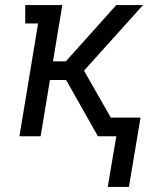

<svg xmlns="http://www.w3.org/2000/svg" viewBox="-20 -540 640 761"><path d="M491 201H407L441 0H368L242 -223H178L141 0H57L131 -447H80V-520H227L190 -297H241L441 -520H547L322 -270L313 -260L419 -74H537Z"/></svg>

Font: Iosevka Etoile
Style: Italic
Weight: 400
Italic angle: -9°
Designer: Belleve Invis
Foundry: Belleve Invis
Version: Version 22.1.2; ttfautohint (v1.8.4)